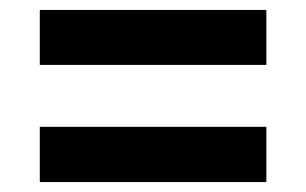

<svg xmlns="http://www.w3.org/2000/svg" viewBox="-20 -495 615 386"><path d="M60 -364.5V-475H515.5V-364.5ZM60 -129V-240H515.5V-129Z"/></svg>

Font: Commissioner SemiBold
Style: Regular
Weight: 600
Designer: Kostas Bartsokas
Foundry: Kostas Bartsokas
Version: Version 1.000; ttfautohint (v1.8.3)